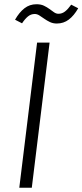

<svg xmlns="http://www.w3.org/2000/svg" viewBox="-20 -886 389 906"><path d="M214 -685 130 0H71L155 -685ZM248 -775Q230 -775 215.5 -782Q201 -789 189 -797.5Q177 -806 166 -813Q155 -820 144 -820Q126 -820 112 -808.5Q98 -797 84 -776L51 -793Q71 -828 95.5 -847Q120 -866 152 -866Q173 -866 187.5 -859Q202 -852 213.5 -843.5Q225 -835 235 -828Q245 -821 256 -821Q273 -821 287 -832Q301 -843 316 -864L349 -847Q329 -812 304.5 -793.5Q280 -775 248 -775Z"/></svg>

Font: Glekhifnjqigglhiwekvrgaqftz
Style: Regular
Weight: 300
Italic angle: -8°
Designer: Carrois Corporate & Edenspiekermann
Foundry: Carrois Corporate GbR & Edenspiekermann AG
Version: Version 2.001